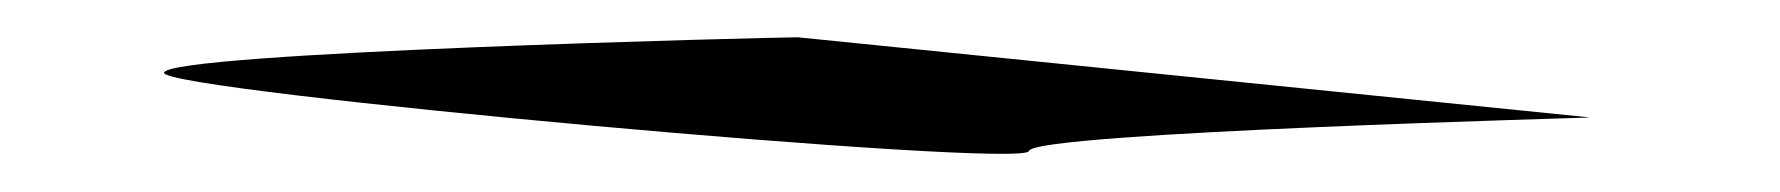

<svg xmlns="http://www.w3.org/2000/svg" viewBox="-20 17 955 103"><path d="M68 56C66 66 530 108 532 98C534 88 840 80 833 80L408 37C396 37 70 45 68 56Z"/></svg>

Font: Ampere
Style: SCSuExtIta
Weight: 400
Version: Version 1